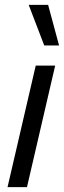

<svg xmlns="http://www.w3.org/2000/svg" viewBox="-20 -770 263 790"><path d="M207 -500 91 0H11L127 -500ZM178 -750 223 -583H162L98 -750Z"/></svg>

Font: Prodigy Sans
Style: Italic
Weight: 400
Italic angle: -13°
Designer: Wei Huang
Foundry: Wei Huang
Version: Version 1.003; ttfautohint (v1.8.3)